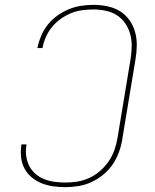

<svg xmlns="http://www.w3.org/2000/svg" viewBox="-20 -763 640 791"><path d="M249 8Q223 8 198.5 4.5Q174 1 151.5 -8Q129 -17 110.5 -32.5Q92 -48 81 -68.5Q70 -89 67 -114Q64 -139 68 -165Q68 -165 68 -166Q68 -167 68 -168H89Q89 -167 89 -166.5Q89 -166 89 -165Q85 -142 88 -120Q91 -98 100.5 -79.5Q110 -61 126 -47Q142 -33 162 -25Q182 -17 204 -14Q226 -11 249 -11Q274 -11 299 -15Q324 -19 348 -30Q372 -41 392.5 -59Q413 -77 428 -99Q443 -121 451.5 -145.5Q460 -170 464 -194L518 -520Q522 -546 522.5 -572Q523 -598 516.5 -622Q510 -646 496 -666.5Q482 -687 462 -700Q442 -713 416.5 -718.5Q391 -724 365 -724Q342 -724 319 -721Q296 -718 273.5 -709Q251 -700 230.5 -685.5Q210 -671 194.5 -652Q179 -633 169 -610.5Q159 -588 155 -565H134Q139 -590 149.5 -615Q160 -640 177 -661.5Q194 -683 216.5 -699Q239 -715 263.5 -725Q288 -735 314 -739Q340 -743 365 -743Q395 -743 423 -737Q451 -731 474 -717Q497 -703 513 -680.5Q529 -658 536.5 -631Q544 -604 543.5 -575Q543 -546 538 -517L484 -191Q480 -164 470.5 -137.5Q461 -111 445 -87Q429 -63 406 -44Q383 -25 357 -13Q331 -1 303.5 3.5Q276 8 249 8Z"/></svg>

Font: Iosevka SS04 Th Ex Obl
Style: Regular
Weight: 100
Width: 7
Italic angle: -9°
Monospace: yes
Designer: Belleve Invis
Foundry: Belleve Invis
Version: Version 19.0.0; ttfautohint (v1.8.4)